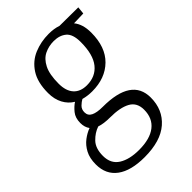

<svg xmlns="http://www.w3.org/2000/svg" viewBox="-228 -602 953 953"><g transform="rotate(-45 249.0 -125.0)"><path d="M301 -510Q338 -510 367 -500H368L498 -499L494 -460L427 -458Q441 -441 448 -418Q455 -395 455 -365Q455 -264 399.5 -209.5Q344 -155 252 -155Q220 -155 191 -163Q178 -156 164.5 -143Q151 -130 151 -109Q151 -85 172.5 -74.5Q194 -64 234 -64Q436 -64 436 72Q436 157 377 208.5Q318 260 205 260Q110 260 59 222.5Q8 185 8 114Q8 70 24 40Q40 10 64.5 -8.5Q89 -27 114 -36Q99 -56 99 -86Q99 -122 117.5 -144.5Q136 -167 155 -179Q125 -197 108 -229Q91 -261 91 -304Q91 -379 120.5 -424.5Q150 -470 198 -490Q246 -510 301 -510ZM385 -369Q385 -424 359.5 -445.5Q334 -467 293 -467Q258 -467 228 -452.5Q198 -438 179.5 -401.5Q161 -365 161 -300Q161 -249 185.5 -222Q210 -195 255 -195Q316 -195 350.5 -238Q385 -281 385 -369ZM223 -1Q179 -1 150 -11Q117 0 90 28Q63 56 63 109Q63 164 103.5 189.5Q144 215 211 215Q288 215 329 183Q370 151 370 91Q370 41 331.5 20Q293 -1 223 -1Z"/></g></svg>

Font: Arsenal SC
Style: Italic
Weight: 400
Italic angle: -9.10001°
Designer: Andrij Shevchenko
Foundry: Stairsfor
Version: Version 2.001; ttfautohint (v1.8.4.7-5d5b)